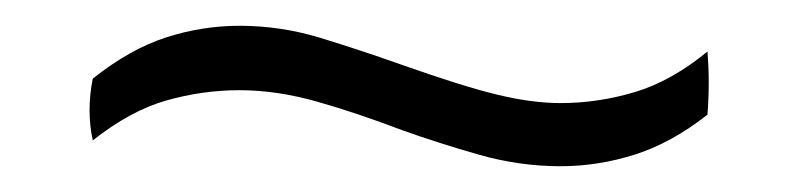

<svg xmlns="http://www.w3.org/2000/svg" viewBox="-20 -327 621 149"><path d="M529 -287Q531 -263 529 -238Q501 -216 472.5 -207Q444 -198 415 -198Q383 -198 351.5 -207Q320 -216 292 -226Q258 -239 226.5 -248Q195 -257 166 -257Q137 -257 109 -249Q81 -241 52 -218Q47 -241 52 -266Q81 -289 109 -298Q137 -307 166 -307Q198 -307 229 -297.5Q260 -288 291 -277Q339 -260 366 -253.5Q393 -247 415 -247Q444 -247 472.5 -255.5Q501 -264 529 -287Z"/></svg>

Font: Tiro Kannada
Style: Regular
Weight: 400
Designer: Kannada: John Hudson & Fiona Ross. Latin: John Hudson.
Foundry: Tiro Typeworks Ltd.
Version: Version 1.52